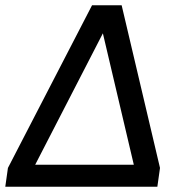

<svg xmlns="http://www.w3.org/2000/svg" viewBox="-22 -706 689 726"><path d="M-2 0 8 -71 326 -686H438L583 -71L573 0ZM111 -83H484L367 -580Z"/></svg>

Font: Chivo Medium
Style: Italic
Weight: 500
Italic angle: -8.05°
Designer: Hector Gatti
Foundry: Omnibus-Type
Version: Version 2.002